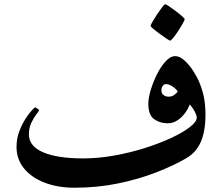

<svg xmlns="http://www.w3.org/2000/svg" viewBox="-20 -878 1042 902"><path d="M945.3 -338.4Q945.3 -262.2 923.6 -211.9Q901.9 -161.6 854.5 -134.3Q794.9 -99.6 713.1 -67.9Q631.3 -36.1 534.2 -16.1Q437 3.9 329.6 3.9Q252.4 3.9 190.7 -19.5Q128.9 -43 93.3 -86.2Q57.6 -129.4 57.6 -188Q57.6 -225.6 70.1 -259.3Q82.5 -293 98.9 -318.6Q115.2 -344.2 128.9 -358.9Q142.6 -373.5 144.5 -373.5Q147.5 -373.5 155.5 -367.9Q163.6 -362.3 163.6 -359.9Q163.6 -357.4 151.6 -342Q139.6 -326.7 127.7 -302.2Q115.7 -277.8 115.7 -247.6Q115.7 -190.9 182.9 -162.4Q250 -133.8 370.1 -133.8Q442.4 -133.8 517.8 -147.5Q593.3 -161.1 662.4 -183.1Q731.4 -205.1 785.9 -230.7Q840.3 -256.3 872.3 -281.2Q904.3 -306.2 904.3 -325.2Q904.3 -335.9 895.3 -353.3Q886.2 -370.6 871.6 -387.7Q864.7 -368.2 849.9 -347.7Q835 -327.1 814 -313Q793 -298.8 767.6 -298.8Q731.9 -298.8 704.3 -318.1Q676.8 -337.4 676.8 -391.1Q676.8 -416.5 687.7 -453.9Q698.7 -491.2 717 -528.1Q735.4 -564.9 757.8 -589.6Q780.3 -614.3 802.7 -614.3Q824.2 -614.3 846.4 -594.2Q868.7 -574.2 887.5 -545.2Q906.2 -516.1 917 -489.7Q934.1 -447.8 939.7 -412.1Q945.3 -376.5 945.3 -338.4ZM814.5 -448.2Q814.5 -451.2 805.9 -459.5Q797.4 -467.8 784.4 -475.3Q771.5 -482.9 758.3 -482.9Q751.5 -482.9 744.9 -474.9Q738.3 -466.8 738.3 -453.6Q738.3 -438.5 748.5 -431.2Q758.8 -423.8 772.9 -423.8Q788.6 -423.8 801.5 -434.3Q814.5 -444.8 814.5 -448.2ZM847.7 -787.6Q847.7 -784.2 838.9 -768.3Q830.1 -752.4 817.9 -733.6Q805.7 -714.8 794.4 -700.9Q783.2 -687 778.8 -687Q776.9 -687 762.7 -696.3Q748.5 -705.6 731.2 -718.3Q713.9 -731 700.7 -741.9Q687.5 -752.9 687.5 -756.3Q687.5 -760.7 696.8 -776.6Q706.1 -792.5 718.5 -811.3Q731 -830.1 741.7 -844Q752.4 -857.9 755.9 -857.9Q759.8 -857.9 774.2 -848.4Q788.6 -838.9 805.7 -825.9Q822.8 -813 835.2 -802Q847.7 -791 847.7 -787.6Z"/></svg>

Font: Scheherazade New
Style: Bold
Weight: 700
Designer: SIL International
Foundry: SIL International
Version: Version 4.000